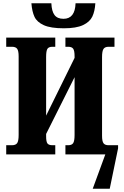

<svg xmlns="http://www.w3.org/2000/svg" viewBox="-20 -944 757 1174"><path d="M172 -924H294Q296 -875 313.5 -852Q331 -829 368 -829Q439 -829 442 -924H563Q560 -875 544.5 -842.5Q529 -810 487.5 -790.5Q446 -771 370 -771Q290 -771 248 -790Q206 -809 191 -841Q176 -873 172 -924ZM702 -37 651 210H547L624 0H380V-56H397Q419 -56 427.5 -69Q436 -82 436 -119V-472L262 -125V-111Q262 -78 270 -67Q278 -56 301 -56H318V0H18V-56H53Q76 -56 85 -69Q94 -82 94 -119V-599Q94 -633 85 -645.5Q76 -658 53 -658H18V-714H318V-658H301Q278 -658 270 -645.5Q262 -633 262 -595V-237L436 -590V-600Q436 -634 427.5 -646Q419 -658 397 -658H380V-714H680V-658H644Q622 -658 613 -645Q604 -632 604 -595V-114Q604 -80 613 -68Q622 -56 644 -56H702Z"/></svg>

Font: Noto Serif CondBlack
Style: Regular
Weight: 900
Width: 3
Designer: Monotype Design Team
Foundry: Monotype Imaging Inc.
Version: Version 1.001